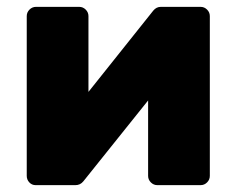

<svg xmlns="http://www.w3.org/2000/svg" viewBox="-20 -540 690 560"><path d="M412 -27V-247L223 -11Q214 0 200 0H84Q73 0 65.5 -8Q58 -16 58 -27V-493Q58 -504 66 -512Q74 -520 85 -520H211Q222 -520 230 -512Q238 -504 238 -493V-272L427 -509Q436 -520 449 -520H565Q576 -520 584 -512Q592 -504 592 -493V-27Q592 -16 584 -8Q576 0 565 0H439Q428 0 420 -8Q412 -16 412 -27Z"/></svg>

Font: Rubik
Style: Regular
Weight: 700
Designer: Hubert & Fischer
Foundry: Hubert & Fischer
Version: Version 1.100